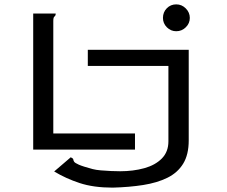

<svg xmlns="http://www.w3.org/2000/svg" viewBox="-20 -685 1040 879"><path d="M787 -542Q762 -542 744 -560Q726 -578 726 -603Q726 -629 743.5 -647Q761 -665 787 -665Q812 -665 830.5 -646.5Q849 -628 849 -603Q849 -578 830.5 -560Q812 -542 787 -542ZM132 0V-623H235Q235 -613 229.5 -609.5Q224 -606 224 -589V-74H598V0ZM496 174Q408 174 344.5 153Q281 132 228 100L304 35Q315 40 315.5 45Q316 50 319.5 55.5Q323 61 341 69Q359 77 404 89Q419 93 442 95Q465 97 489 98Q513 99 530 99Q590 99 640.5 85Q691 71 721 40.5Q751 10 751 -38V-383H382V-457H844V-42Q844 23 818.5 64.5Q793 106 746 129Q699 152 635.5 162Q572 172 496 174Z"/></svg>

Font: Inconsolata UltraExpanded
Style: Regular
Weight: 400
Width: 9
Monospace: yes
Designer: Raph Levien, Cyreal, Brenton Simpson
Foundry: Raph Levien, Cyreal, Google
Version: Version 3.000; ttfautohint (v1.8.2.53-6de2)